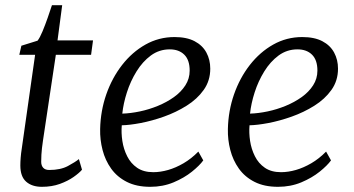

<svg xmlns="http://www.w3.org/2000/svg" viewBox="-20 -711 1367 741"><path d="M146 -169.5Q143.5 -152.5 142 -139.5Q140.5 -126.5 139.8 -114.2Q139 -102 139 -86.5Q139 -72 146.8 -63.5Q154.5 -55 170 -55Q213.5 -55 242 -70.2Q270.5 -85.5 284.5 -97L296.5 -56Q286 -43.5 264 -28Q242 -12.5 211 -1.2Q180 10 141.5 10Q103.5 10 81 -9.8Q58.5 -29.5 58.5 -72.5Q58.5 -79 58.8 -86.5Q59 -94 59.8 -102.5Q60.5 -111 61.5 -119.8Q62.5 -128.5 64 -137.5L115.5 -499.5H54.5L62.5 -534.5L125 -554Q134 -565.5 144.2 -590.2Q154.5 -615 164.2 -642.8Q174 -670.5 180.5 -691H220L202 -555H339L331.5 -499.5H195.5Z M764.5 -92Q750.5 -72.5 720.8 -48.5Q691 -24.5 649.8 -7.2Q608.5 10 560 10Q507 10 469.5 -9Q432 -28 409 -60.2Q386 -92.5 375.8 -132.2Q365.5 -172 366.5 -213Q368 -283 390.2 -346.8Q412.5 -410.5 451.2 -460.2Q490 -510 541.5 -539Q593 -568 653.5 -568Q700.5 -568 731 -552Q761.5 -536 776.5 -508.2Q791.5 -480.5 791.5 -446Q791.5 -399.5 766.2 -364Q741 -328.5 700.2 -303Q659.5 -277.5 613 -261Q566.5 -244.5 523 -236.2Q479.5 -228 450 -227.5Q447.5 -198.5 452.2 -167Q457 -135.5 470.8 -108Q484.5 -80.5 509.2 -63.5Q534 -46.5 571.5 -46.5Q599 -46.5 628.8 -55Q658.5 -63.5 688.5 -81Q718.5 -98.5 745.5 -126ZM635 -520.5Q594.5 -520.5 562.2 -496.8Q530 -473 506.8 -435.2Q483.5 -397.5 469.8 -354.5Q456 -311.5 452 -272.5Q484 -273.5 519.8 -281Q555.5 -288.5 589.5 -302.5Q623.5 -316.5 651.2 -336.2Q679 -356 695.5 -381.8Q712 -407.5 712 -438.5Q712 -479.5 691.2 -500Q670.5 -520.5 635 -520.5Z M1257.5 -92Q1243.5 -72.5 1213.8 -48.5Q1184 -24.5 1142.8 -7.2Q1101.5 10 1053 10Q1000 10 962.5 -9Q925 -28 902 -60.2Q879 -92.5 868.8 -132.2Q858.5 -172 859.5 -213Q861 -283 883.2 -346.8Q905.5 -410.5 944.2 -460.2Q983 -510 1034.5 -539Q1086 -568 1146.5 -568Q1193.5 -568 1224 -552Q1254.5 -536 1269.5 -508.2Q1284.5 -480.5 1284.5 -446Q1284.5 -399.5 1259.2 -364Q1234 -328.5 1193.2 -303Q1152.5 -277.5 1106 -261Q1059.5 -244.5 1016 -236.2Q972.5 -228 943 -227.5Q940.5 -198.5 945.2 -167Q950 -135.5 963.8 -108Q977.5 -80.5 1002.2 -63.5Q1027 -46.5 1064.5 -46.5Q1092 -46.5 1121.8 -55Q1151.5 -63.5 1181.5 -81Q1211.5 -98.5 1238.5 -126ZM1128 -520.5Q1087.5 -520.5 1055.2 -496.8Q1023 -473 999.8 -435.2Q976.5 -397.5 962.8 -354.5Q949 -311.5 945 -272.5Q977 -273.5 1012.8 -281Q1048.5 -288.5 1082.5 -302.5Q1116.5 -316.5 1144.2 -336.2Q1172 -356 1188.5 -381.8Q1205 -407.5 1205 -438.5Q1205 -479.5 1184.2 -500Q1163.5 -520.5 1128 -520.5Z"/></svg>

Font: Merriweather Light 18pt Light
Style: Italic
Weight: 300
Italic angle: -7.8°
Version: Version 2.101